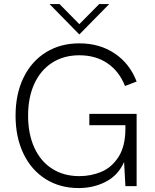

<svg xmlns="http://www.w3.org/2000/svg" viewBox="-20 -921 768 950"><path d="M57 -349Q57 -455.5 96.2 -536.5Q135.5 -617.5 207 -662Q278.5 -706.5 372.5 -706.5Q473 -706.5 547.5 -656.5Q622 -606.5 656 -517.5L598.5 -495.5Q570 -568 511.8 -607.8Q453.5 -647.5 372.5 -647.5Q295.5 -647.5 238.2 -610.8Q181 -574 150 -506.8Q119 -439.5 119 -349Q119 -258 150 -190.2Q181 -122.5 238.2 -86Q295.5 -49.5 372.5 -49.5Q431 -49.5 482.2 -71.2Q533.5 -93 567 -145.5Q600.5 -198 600.5 -285.5V-301.5H422V-357.5H656V0H600.5L594 -119.5Q565 -54 504.2 -22.2Q443.5 9.5 369 9.5Q276.5 9.5 205.8 -35Q135 -79.5 96 -160.8Q57 -242 57 -349ZM225 -901H274.5L372.5 -801.5L471 -901H520.5L372.5 -750.5Z"/></svg>

Font: HK Grotesk Light
Style: Regular
Weight: 300
Designer: Alfredo Marco Pradil
Foundry: Hanken Design Co.
Version: Version 3.001